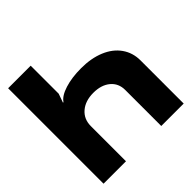

<svg xmlns="http://www.w3.org/2000/svg" viewBox="-191 -891 1047 1047"><g transform="rotate(-45 332.0 -368.0)"><path d="M23 0V-736H197V-520L179 -469H183Q202 -498 256 -515Q310 -532 382 -532Q459 -532 518 -507.5Q577 -483 609 -437.5Q641 -392 641 -333V0H468V-278Q468 -329 431.5 -359.5Q395 -390 334 -390Q272 -390 234 -357.5Q196 -325 196 -271V0Z"/></g></svg>

Font: Non Bureau Extended
Style: Bold
Weight: 700
Width: 7
Designer: Jona Saucedo
Foundry: Non Foundry
Version: Version 1.000; ttfautohint (v1.8.4)